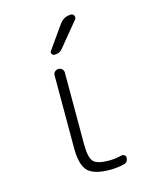

<svg xmlns="http://www.w3.org/2000/svg" viewBox="-115 -831 730 917"><g transform="rotate(-15 250.0 -372.5)"><path d="M315.4 9.8Q235.4 9.8 205.1 -21Q174.8 -51.8 174.8 -134.8V-495.1Q174.8 -505.9 182.6 -512.7Q190.4 -519.5 200.2 -519.5Q210.9 -519.5 218.3 -512.2Q225.6 -504.9 225.6 -495.1V-139.6Q225.6 -75.2 244.1 -54.7Q262.7 -34.2 320.3 -34.2Q349.6 -34.2 382.8 -42Q390.6 -43.9 397.9 -39.6Q405.3 -35.2 405.3 -27.3Q405.3 -2.9 382.8 2Q348.6 9.8 315.4 9.8ZM200.2 -589.8Q192.4 -589.8 187.5 -597.7Q182.6 -605.5 188.5 -612.3L267.6 -724.6Q289.1 -754.9 325.2 -754.9Q335.9 -754.9 340.3 -745.1Q344.7 -735.4 337.9 -726.6L242.2 -610.4Q227.5 -589.8 200.2 -589.8Z"/></g></svg>

Font: Rounded Mgen+ 1mn light
Style: Regular
Weight: 200
Designer: [Source Han Sans]
Ryoko NISHIZUKA  (kana & ideographs); Paul D. Hunt (Latin, Greek & Cyrillic); Wenlong ZHANG  (bopomofo
Version: Version 1.059.20150602